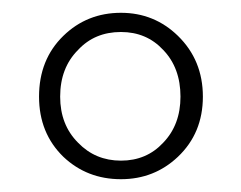

<svg xmlns="http://www.w3.org/2000/svg" viewBox="-20 -759 376 300"><path d="M235 -536Q262 -564 262 -608Q262 -653 235 -681Q209 -709 169 -709Q128 -709 102 -681Q74 -653 74 -608Q74 -564 102 -536Q129 -508 169 -508Q209 -508 235 -536ZM79 -514Q41 -551 41 -608Q41 -666 79 -703Q116 -739 169 -739Q221 -739 258 -703Q297 -665 297 -608Q297 -551 258 -514Q221 -479 169 -479Q116 -479 79 -514Z"/></svg>

Font: Source Han Serif SC ExtraLight
Style: Regular
Weight: 250
Designer: Ryoko NISHIZUKA  (kana & ideographs); Frank Grießhammer (Latin, Greek & Cyrillic); Wenlong ZHANG  (bopomofo); Sandoll Co
Foundry: Adobe Systems Incorporated
Version: Version 1.001 October 20, 2017